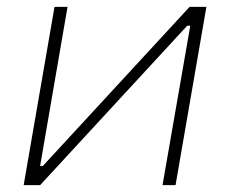

<svg xmlns="http://www.w3.org/2000/svg" viewBox="-20 -540 671 560"><path d="M49 0H97L526 -465H535L454 0H492L582 -520H533L105 -56H97L177 -520H139Z"/></svg>

Font: Fixel Display ExtraLight
Style: Italic
Weight: 200
Italic angle: -10°
Designer: AlfaBravo + MacPaw
Foundry: Kyrylo Tkachov, Marchela Mozhyna, Serhii Makarenko, Maria Weinstein, Zakhar Kryvoshyya
Version: Version 1.210;Glyphs 3.2 (3217)